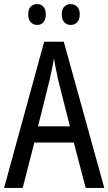

<svg xmlns="http://www.w3.org/2000/svg" viewBox="-20 -919 530 939"><path d="M399 0 341 -222H148L91 0H0L196 -715H292L490 0ZM264 -530Q261 -546 257 -564.5Q253 -583 249.5 -601.5Q246 -620 244 -634Q240 -608 234 -581Q228 -554 223 -530L166 -301H322ZM118 -849Q118 -875 130.5 -887Q143 -899 162 -899Q180 -899 192 -886.5Q204 -874 204 -849Q204 -823 192 -810Q180 -797 162 -797Q143 -797 130.5 -810Q118 -823 118 -849ZM282 -849Q282 -875 295 -887Q308 -899 325 -899Q344 -899 357 -886.5Q370 -874 370 -849Q370 -823 357 -810Q344 -797 326 -797Q307 -797 294.5 -810Q282 -823 282 -849Z"/></svg>

Font: Noto Sans Display Condensed
Style: Regular
Weight: 400
Width: 3
Designer: Monotype Design Team
Foundry: Monotype Imaging Inc.
Version: Version 2.003